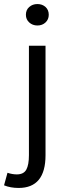

<svg xmlns="http://www.w3.org/2000/svg" viewBox="-60 -712 327 949"><path d="M-40 204 -23 142Q1 150 23 150Q57 150 70 126.5Q83 103 83 55V-486H165V55Q165 217 32 217Q-8 217 -40 204ZM68 -639Q68 -663 84.5 -677.5Q101 -692 125 -692Q149 -692 165 -677.5Q181 -663 181 -639Q181 -616 165 -601Q149 -586 125 -586Q101 -586 84.5 -601Q68 -616 68 -639Z"/></svg>

Font: RibengUni
Style: Regular
Weight: 400
Designer: (1) Dr. Andrew Glass (Program Manager at Microsoft Corporation)
(2) Bivuti Chakma (Suz Moriz)
(3) Paul D. Hunt (Adobe Co
Foundry: Bivuti Chakma and Jyoti Chakma
Version: Version 1.2020